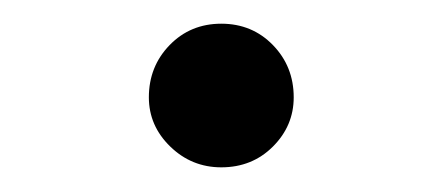

<svg xmlns="http://www.w3.org/2000/svg" viewBox="-20 -125 363 158"><path d="M162.1 12.7Q137.7 12.7 120.1 -4.4Q102.5 -21.5 102.5 -44.9Q102.5 -70.3 119.6 -87.9Q136.7 -105.5 162.1 -105.5Q187.5 -105.5 204.6 -87.9Q221.7 -70.3 221.7 -44.9Q221.7 -21.5 204.6 -4.4Q187.5 12.7 162.1 12.7Z"/></svg>

Font: GenYoMin TW TTF Light
Style: Regular
Weight: 300
Version: Version 1.300